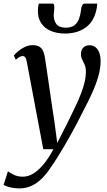

<svg xmlns="http://www.w3.org/2000/svg" viewBox="-67 -797 596 1065"><path d="M82 -452Q78.5 -471.5 73 -478.8Q67.5 -486 58.5 -486Q49.5 -486 40.8 -480.8Q32 -475.5 20.5 -465.5L10 -489Q17 -498.5 32.8 -512Q48.5 -525.5 69.5 -536Q90.5 -546.5 114.5 -546.5Q138 -546.5 151.8 -537.8Q165.5 -529 172.5 -513Q179.5 -497 182.5 -475Q189 -432.5 195.5 -388.2Q202 -344 208.5 -299.2Q215 -254.5 221.5 -209.8Q228 -165 235 -121.5L250.5 -4L308.5 -118Q332 -166 350.8 -205.2Q369.5 -244.5 382.5 -278.2Q395.5 -312 402.5 -342.2Q409.5 -372.5 409.5 -401.5Q409 -423.5 402.2 -438.5Q395.5 -453.5 388.8 -467Q382 -480.5 382 -497.5Q382 -520 395.2 -533Q408.5 -546 429.5 -546Q449.5 -546 463.2 -534.8Q477 -523.5 484 -503.8Q491 -484 491 -458Q491 -415.5 477.2 -369.5Q463.5 -323.5 442 -276.8Q420.5 -230 396 -184Q379 -149.5 360.5 -114.2Q342 -79 323 -45Q304 -11 285.2 20.5Q266.5 52 249 80Q231.5 108 215.5 130Q193 165.5 166.5 192Q140 218.5 109 233.2Q78 248 40 248Q16 248 -8 242.8Q-32 237.5 -47 228.5L-23 153Q-12.5 161.5 8.8 172.2Q30 183 60 183Q89 183 117.2 166Q145.5 149 173.8 115.2Q202 81.5 229.5 30.5H173ZM223 -777Q231 -777 232.8 -769.8Q234.5 -762.5 234 -752Q234 -744 232.8 -734.2Q231.5 -724.5 231 -716.5Q230 -685 245.2 -664.2Q260.5 -643.5 298 -643.5Q328.5 -643.5 345.8 -656.8Q363 -670 371.2 -692.2Q379.5 -714.5 382.5 -741.5Q383.5 -755 388.2 -766Q393 -777 403 -777H472Q472 -773 471.8 -768.2Q471.5 -763.5 470 -754.5Q458 -682 411 -646.5Q364 -611 294 -611Q249.5 -611 214.8 -625.5Q180 -640 160.8 -669.5Q141.5 -699 143.5 -744.5Q143.5 -752.5 144.8 -760.8Q146 -769 148 -777Z"/></svg>

Font: Merriweather 72pt
Style: Italic
Weight: 400
Italic angle: -7.8°
Version: Version 2.101